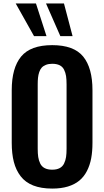

<svg xmlns="http://www.w3.org/2000/svg" viewBox="-20 -1080 603 1111"><path d="M176.8 -871.1 70.8 -1060.1H188L249 -871.1ZM329.1 -871.1 246.1 -1060.1H350.1L399.9 -871.1ZM282.2 11.2Q217.8 11.2 172.1 -6.8Q126.5 -24.9 99.4 -60.3Q72.3 -95.7 60.1 -143.1Q47.9 -190.4 47.9 -253.9V-558.1Q47.9 -687 102.3 -752.9Q156.7 -818.8 282.2 -818.8Q407.2 -818.8 461.2 -752.9Q515.1 -687 515.1 -558.1V-253.9Q515.1 -203.6 507.6 -163.6Q500 -123.5 482.9 -90.3Q465.8 -57.1 439 -34.9Q412.1 -12.7 372.8 -0.7Q333.5 11.2 282.2 11.2ZM282.2 -98.1Q308.1 -98.1 325.2 -107.2Q342.3 -116.2 350.8 -134Q359.4 -151.9 362.3 -171.6Q365.2 -191.4 365.2 -219.2V-591.8Q365.2 -620.1 362.3 -639.6Q359.4 -659.2 350.8 -676.5Q342.3 -693.8 325.2 -702.4Q308.1 -710.9 282.2 -710.9Q261.2 -710.9 245.8 -704.8Q230.5 -698.7 221.4 -688.7Q212.4 -678.7 207 -662.8Q201.7 -647 200 -630.4Q198.2 -613.8 198.2 -591.8V-219.2Q198.2 -190.9 201.2 -171.4Q204.1 -151.9 212.6 -134Q221.2 -116.2 238.5 -107.2Q255.9 -98.1 282.2 -98.1Z"/></svg>

Font: Oswald Medium
Style: Regular
Weight: 500
Designer: Vernon Adams
Foundry: Vernon Adams
Version: Version 4.103